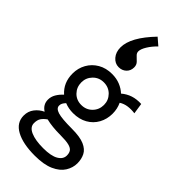

<svg xmlns="http://www.w3.org/2000/svg" viewBox="-304 -874 1109 1109"><g transform="rotate(45 250.0 -320.0)"><path d="M227 -156Q190 -156 158 -169Q148 -158 143.5 -149.5Q139 -141 139 -130Q139 -108 171 -98Q203 -88 285 -88Q352 -88 387.5 -72.5Q423 -57 436.5 -30Q450 -3 450 31Q450 67 429.5 100Q409 133 363.5 153.5Q318 174 244 174Q147 174 91 143.5Q35 113 35 55Q35 20 55 -6Q75 -32 105 -46Q69 -69 69 -109Q69 -133 81.5 -154.5Q94 -176 115 -195Q63 -241 63 -316Q63 -360 83.5 -396.5Q104 -433 141 -454.5Q178 -476 227 -476Q263 -476 292.5 -464Q322 -452 343 -432Q369 -454 399.5 -464Q430 -474 468 -472L478 -406Q450 -410 423.5 -406.5Q397 -403 375 -389Q391 -355 391 -316Q391 -271 371 -234.5Q351 -198 314 -177Q277 -156 227 -156ZM227 -223Q267 -223 293.5 -250Q320 -277 320 -316Q320 -354 293.5 -381Q267 -408 227 -408Q188 -408 161.5 -381Q135 -354 135 -316Q135 -277 161 -250Q187 -223 227 -223ZM108 44Q108 76 146 92.5Q184 109 248 109Q312 109 343.5 90.5Q375 72 375 42Q375 22 366.5 9.5Q358 -3 334.5 -9Q311 -15 265 -15Q231 -15 202 -18Q173 -21 149 -27Q129 -13 118.5 2.5Q108 18 108 44ZM260 -814 303 -777Q276 -751 258.5 -722.5Q241 -694 241 -675Q241 -661 253 -650Q265 -639 277.5 -626Q290 -613 290 -593Q290 -565 271.5 -547.5Q253 -530 225 -530Q195 -530 173.5 -555Q152 -580 152 -619Q152 -702 260 -814Z"/></g></svg>

Font: Inconsolata Medium
Style: Regular
Weight: 500
Monospace: yes
Designer: Raph Levien, Cyreal, Brenton Simpson
Foundry: Raph Levien, Cyreal, Google
Version: Version 3.001; ttfautohint (v1.8.2.53-6de2)